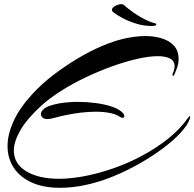

<svg xmlns="http://www.w3.org/2000/svg" viewBox="-20 -850 927 916"><path d="M267 46Q187 46 131 20.5Q75 -5 45.5 -50Q16 -95 16 -153Q16 -209 45 -272.5Q74 -336 135 -402Q180 -451 236 -493.5Q292 -536 350.5 -571Q409 -606 465.5 -630Q522 -654 569 -665Q595 -671 621.5 -674.5Q648 -678 673 -678Q716 -678 752 -667Q788 -656 810 -632Q832 -608 832 -569Q832 -547 824.5 -526Q817 -505 812 -494Q809 -488 806 -488Q804 -488 803 -491.5Q802 -495 804 -499Q813 -519 813 -534Q813 -559 791.5 -570.5Q770 -582 733 -582Q691 -582 634 -569Q577 -556 513.5 -533Q450 -510 387 -480Q324 -450 268.5 -414.5Q213 -379 173 -342Q107 -281 76.5 -227.5Q46 -174 46 -132Q46 -69 105 -33Q164 3 263 3Q289 3 317 0Q345 -3 375 -8Q446 -21 519.5 -46.5Q593 -72 660.5 -108.5Q728 -145 783.5 -189.5Q839 -234 874 -284Q884 -297 886 -297Q887 -297 887 -294Q887 -292 887 -289.5Q887 -287 885 -282Q875 -253 842 -217Q809 -181 759 -143.5Q709 -106 648 -71Q587 -36 520 -8.5Q453 19 386 33Q324 46 267 46ZM205 -282Q194 -282 187 -286Q183 -288 179 -293.5Q175 -299 175 -307Q175 -319 192.5 -333Q210 -347 264 -357Q282 -360 304 -362Q326 -364 350 -364Q392 -364 435.5 -358.5Q479 -353 514.5 -341Q550 -329 567 -310Q573 -303 573 -296Q573 -288 565 -288Q559 -288 551 -293Q534 -305 504.5 -311Q475 -317 437 -317Q370 -317 290 -300Q265 -295 243 -288.5Q221 -282 205 -282ZM704 -726Q666 -726 629 -737.5Q592 -749 563.5 -764.5Q535 -780 520 -792Q514 -797 514 -803Q514 -813 529.5 -821.5Q545 -830 558 -830Q567 -830 570 -827Q590 -809 617 -790Q644 -771 671 -757.5Q698 -744 716 -740Q726 -738 726 -733Q726 -731 722 -728.5Q718 -726 704 -726Z"/></svg>

Font: Arizonia
Style: Regular
Weight: 400
Designer: Robert E. Leuschke
Foundry: Robert E. Leuschke
Version: Version 1.010; ttfautohint (v1.8.4.7-5d5b)